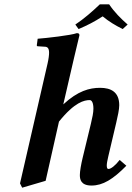

<svg xmlns="http://www.w3.org/2000/svg" viewBox="-20 -852 613 892"><path d="M487 -832H444C408 -798 372 -766 330 -738L345 -717C385 -734 417 -750 457 -776C486 -752 514 -735 550 -717L573 -738C542 -765 511 -796 487 -832ZM324 -583 349 -688C349 -695 346 -698 337 -698C310 -688 196 -675 155 -672L151 -642C151 -639 152 -637 156 -637L187 -635C200 -635 208 -629 208 -607C208 -596 206 -578.8 201 -557L73 0L83 20L192 -12L254 -287C327 -378 372 -387 397 -387C406 -387 414 -375 414 -347C414 -329 409 -305 402 -276L364 -119C356.7 -88.8 351 -56 351 -39C351 -21 354 10 405 10C458 10 505 -19 567 -82L536 -109C515 -82 495 -67 484 -67C479 -67 476 -71 476 -83C476 -92 478.5 -105.9 483 -125L520 -282C527.1 -312.2 534 -344 534 -363C534 -425 495 -444 445 -444C396 -444 342 -430 274 -367Z"/></svg>

Font: Linux Libertine O
Style: Bold Italic
Weight: 700
Italic angle: -11.5°
Designer: Philipp H. Poll
Foundry: Philipp H. Poll
Version: Version 4.1.0